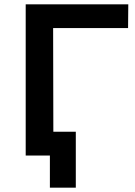

<svg xmlns="http://www.w3.org/2000/svg" viewBox="-20 -720 625 889"><path d="M331 -110V149H211V0H99V-700H574L573 -590H226L227 -110Z"/></svg>

Font: CMG Sans SemiBold
Style: Regular
Weight: 600
Designer: Julieta Ulanovsky
Foundry: Julieta Ulanovsky
Version: Version 7.200